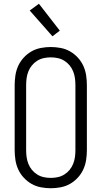

<svg xmlns="http://www.w3.org/2000/svg" viewBox="-20 -993 540 1021"><path d="M250 8Q224 8 197.5 3Q171 -2 148 -15Q125 -28 106.5 -48Q88 -68 77 -92Q66 -116 62 -142.5Q58 -169 58 -195V-540Q58 -566 62 -592.5Q66 -619 77 -643Q88 -667 106.5 -687Q125 -707 148 -720Q171 -733 197.5 -738Q224 -743 250 -743Q276 -743 302.5 -738Q329 -733 352 -720Q375 -707 393.5 -687Q412 -667 423 -643Q434 -619 438 -592.5Q442 -566 442 -540V-195Q442 -169 438 -142.5Q434 -116 423 -92Q412 -68 393.5 -48Q375 -28 352 -15Q329 -2 302.5 3Q276 8 250 8ZM250 -47Q269 -47 287.5 -51Q306 -55 322 -65Q338 -75 350 -89.5Q362 -104 369 -121.5Q376 -139 378.5 -157.5Q381 -176 381 -195V-540Q381 -559 378.5 -577.5Q376 -596 369 -613.5Q362 -631 350 -645.5Q338 -660 322 -670Q306 -680 287.5 -684Q269 -688 250 -688Q231 -688 212.5 -684Q194 -680 178 -670Q162 -660 150 -645.5Q138 -631 131 -613.5Q124 -596 121.5 -577.5Q119 -559 119 -540V-195Q119 -176 121.5 -157.5Q124 -139 131 -121.5Q138 -104 150 -89.5Q162 -75 178 -65Q194 -55 212.5 -51Q231 -47 250 -47ZM259 -800 138 -937 187 -973 298 -830Z"/></svg>

Font: Iosevka Term Curly Light
Style: Regular
Weight: 300
Designer: Belleve Invis
Foundry: Belleve Invis
Version: Version 32.3.0